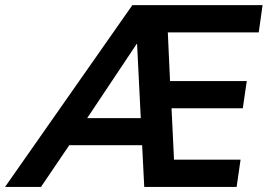

<svg xmlns="http://www.w3.org/2000/svg" viewBox="-78 -739 1058 759"><path d="M84 0 195.8 -165H483.9L492.2 0H857.4L873 -107.9H609.9L600.1 -311H881.8L897.5 -418.5H594.2L585.4 -610.8H944.8L960 -718.8H445.3L-58.1 0ZM463.9 -565.4 478.5 -272H266.6L462.4 -565.4Z"/></svg>

Font: Winston SemiBold
Style: Italic
Weight: 600
Italic angle: -8.13011°
Designer: Vernon Adams, Kim Jin-seong, David Berlow, Cristiano Sobral
Foundry: The Winston Project Authors
Version: Version 3.004